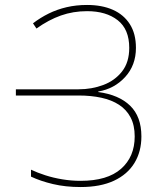

<svg xmlns="http://www.w3.org/2000/svg" viewBox="-20 -744 647 774"><path d="M528 -551Q528 -481 484.5 -433.5Q441 -386 376 -375V-373Q459 -362 504.5 -318Q550 -274 550 -194Q550 -133 522 -87Q494 -41 439.5 -15.5Q385 10 305 10Q244 10 193.5 -2Q143 -14 105 -32V-60Q130 -48 162.5 -37.5Q195 -27 231.5 -21Q268 -15 305 -15Q413 -15 468 -63.5Q523 -112 523 -194Q523 -239 506.5 -270.5Q490 -302 460 -321.5Q430 -341 388.5 -350Q347 -359 297 -359H44V-384H297Q350 -384 396.5 -401.5Q443 -419 472 -456Q501 -493 501 -551Q501 -626 454.5 -662.5Q408 -699 331 -699Q275 -699 225.5 -681.5Q176 -664 127 -629L113 -650Q143 -673 176.5 -689.5Q210 -706 248.5 -715Q287 -724 331 -724Q391 -724 435 -704.5Q479 -685 503.5 -646.5Q528 -608 528 -551Z"/></svg>

Font: Noto Sans Armenian Thin
Style: Regular
Weight: 250
Version: Version 2.007